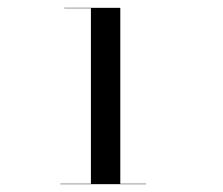

<svg xmlns="http://www.w3.org/2000/svg" viewBox="-20 -926 570 490"><path d="M134 -457V-456H353V-457H287V-906H144V-905H212V-457Z"/></svg>

Font: Bodoni* 96pt Medium
Style: Regular
Weight: 500
Version: Version 2.3